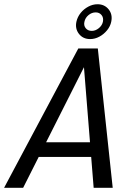

<svg xmlns="http://www.w3.org/2000/svg" viewBox="-60 -899 626 919"><path d="M370.7 -634.5 50.7 0H-40.5L314.8 -667H408.2L479.5 0H388.3L337.3 -634.5ZM109.5 -218H421.5L406.5 -148H94.5ZM305.8 -795.4Q311 -818.3 326.1 -837.1Q341.2 -855.8 362.6 -867.2Q383.9 -878.7 406.8 -878.7Q440.3 -878.7 460 -854.2Q479.7 -829.7 472.5 -795.3Q468.2 -773.3 452.6 -754.2Q437 -735 415.7 -723.5Q394.4 -712 371.5 -712Q337.2 -712 317.8 -737Q298.5 -762 305.8 -795.4ZM344 -794.4Q340 -776.8 350.3 -764Q360.6 -751.2 379.3 -751.2Q397.2 -751.2 412.8 -764Q428.5 -776.8 432.5 -794.4Q436.5 -814 426.2 -826.8Q415.8 -839.7 398.1 -839.7Q379.3 -839.7 363.7 -826.8Q348 -814 344 -794.4Z"/></svg>

Font: Epunda Sans Light
Style: Italic
Weight: 300
Italic angle: -12.0243°
Designer: Simon Atzbach
Foundry: typofactur
Version: Version 2.204